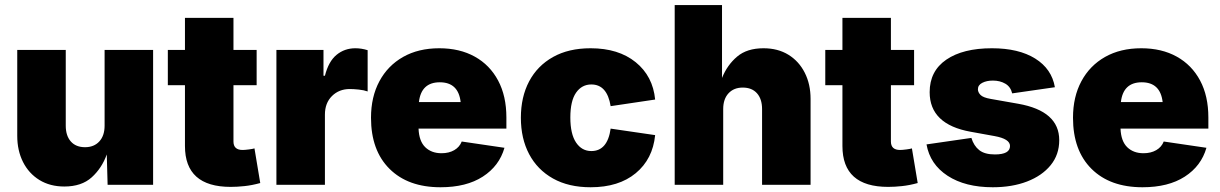

<svg xmlns="http://www.w3.org/2000/svg" viewBox="-20 -748 4938 777"><path d="M240.2 6.8Q182.6 6.8 139.6 -19.5Q96.7 -45.9 73.2 -92.3Q49.8 -138.7 49.8 -198.2V-545.9H246.1V-239.3Q246.1 -198.7 266.6 -175.5Q287.1 -152.3 324.2 -152.3Q360.4 -152.3 381.8 -175.5Q403.3 -198.7 403.3 -239.3V-545.9H599.6V0H415.5L412.1 -123Q392.1 -67.4 351.1 -30.3Q310.1 6.8 240.2 6.8Z M1018.6 -545.9V-403.3H924.8V-175.3Q924.8 -141.1 961.9 -141.1Q970.7 -141.1 987.5 -143.3Q1004.4 -145.5 1009.8 -147.5L1033.2 -7.3Q999.5 2 969.7 5.1Q939.9 8.3 913.6 8.3Q728.5 8.3 728.5 -157.2V-403.3H659.2V-545.9H728.5V-675.8H924.8V-545.9Z M1098.6 0V-545.9H1289.1V-441.4H1294.9Q1309.6 -499.5 1342 -526.1Q1374.5 -552.7 1418 -552.7Q1442.9 -552.7 1467.8 -544.9V-377.9Q1453.1 -383.3 1431.9 -385.5Q1410.6 -387.7 1395.5 -387.7Q1352.1 -387.7 1323.5 -359.4Q1294.9 -331.1 1294.9 -284.2V0Z M1762.7 9.8Q1631.3 9.8 1556.4 -64.7Q1481.4 -139.2 1481.4 -271.5Q1481.4 -356 1515.4 -419.2Q1549.3 -482.4 1611.3 -517.6Q1673.3 -552.7 1757.8 -552.7Q1840.3 -552.7 1901.4 -518.8Q1962.4 -484.9 1995.8 -422.1Q2029.3 -359.4 2029.3 -272.5V-227.5H1673.8Q1675.8 -176.8 1700.9 -152.3Q1726.1 -127.9 1766.6 -127.9Q1796.9 -127.9 1818.4 -140.4Q1839.8 -152.8 1848.6 -175.3L2021.5 -149.9Q2000.5 -76.2 1933.8 -33.2Q1867.2 9.8 1762.7 9.8ZM1675.3 -335H1844.2Q1835 -415 1759.8 -415Q1684.6 -415 1675.3 -335Z M2370.1 9.8Q2281.2 9.8 2218 -25.6Q2154.8 -61 2121.3 -124.3Q2087.9 -187.5 2087.9 -271.5Q2087.9 -355.5 2121.3 -418.7Q2154.8 -481.9 2218 -517.3Q2281.2 -552.7 2370.1 -552.7Q2482.9 -552.7 2552.5 -496.3Q2622.1 -439.9 2631.3 -345.2L2451.2 -318.4Q2437 -406.2 2373 -406.2Q2334.5 -406.2 2311.3 -373Q2288.1 -339.8 2288.1 -272.5Q2288.1 -205.6 2311.3 -171.1Q2334.5 -136.7 2373 -136.7Q2438.5 -136.7 2451.2 -227.5L2631.3 -201.2Q2621.6 -104 2552.7 -47.1Q2483.9 9.8 2370.1 9.8Z M2906.7 -306.6V0H2710.4V-727.5H2901.9V-432.6Q2922.9 -484.9 2962.9 -518.8Q3002.9 -552.7 3069.8 -552.7Q3127.9 -552.7 3170.7 -526.4Q3213.4 -500 3236.8 -453.6Q3260.3 -407.2 3260.3 -347.7V0H3064V-306.6Q3064 -347.2 3043.5 -370.4Q3022.9 -393.6 2985.8 -393.6Q2949.7 -393.6 2928.2 -370.4Q2906.7 -347.2 2906.7 -306.6Z M3679.2 -545.9V-403.3H3585.4V-175.3Q3585.4 -141.1 3622.6 -141.1Q3631.3 -141.1 3648.2 -143.3Q3665 -145.5 3670.4 -147.5L3693.8 -7.3Q3660.2 2 3630.4 5.1Q3600.6 8.3 3574.2 8.3Q3389.2 8.3 3389.2 -157.2V-403.3H3319.8V-545.9H3389.2V-675.8H3585.4V-545.9Z M3997.6 9.8Q3886.2 9.8 3814.9 -36.6Q3743.7 -83 3729.5 -163.6L3911.1 -189.9Q3920.9 -157.7 3942.9 -140.4Q3964.8 -123 4006.3 -123Q4067.4 -123 4067.4 -157.2Q4067.4 -186 4004.9 -197.3L3908.2 -214.8Q3742.2 -244.6 3742.2 -375Q3742.2 -460.4 3809.6 -506.6Q3877 -552.7 3994.1 -552.7Q4102.5 -552.7 4169.4 -511Q4236.3 -469.2 4249 -395L4076.2 -370.1Q4069.8 -397 4048.3 -409.4Q4026.9 -421.9 3998 -421.9Q3972.7 -421.9 3955.1 -412.8Q3937.5 -403.8 3937.5 -386.7Q3937.5 -374.5 3948 -363.8Q3958.5 -353 3989.3 -347.7L4100.6 -328.1Q4266.6 -298.8 4266.6 -180.7Q4266.6 -122.1 4231.7 -79.3Q4196.8 -36.6 4136.2 -13.4Q4075.7 9.8 3997.6 9.8Z M4603.5 9.8Q4472.2 9.8 4397.2 -64.7Q4322.3 -139.2 4322.3 -271.5Q4322.3 -356 4356.2 -419.2Q4390.1 -482.4 4452.1 -517.6Q4514.2 -552.7 4598.6 -552.7Q4681.2 -552.7 4742.2 -518.8Q4803.2 -484.9 4836.7 -422.1Q4870.1 -359.4 4870.1 -272.5V-227.5H4514.6Q4516.6 -176.8 4541.7 -152.3Q4566.9 -127.9 4607.4 -127.9Q4637.7 -127.9 4659.2 -140.4Q4680.7 -152.8 4689.5 -175.3L4862.3 -149.9Q4841.3 -76.2 4774.7 -33.2Q4708 9.8 4603.5 9.8ZM4516.1 -335H4685.1Q4675.8 -415 4600.6 -415Q4525.4 -415 4516.1 -335Z"/></svg>

Font: Inter Black
Style: Regular
Weight: 900
Designer: Rasmus Andersson
Foundry: rsms
Version: Version 4.000;git-a52131595